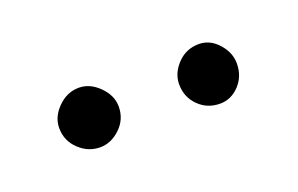

<svg xmlns="http://www.w3.org/2000/svg" viewBox="-29 -717 306 197"><g transform="rotate(-20 123.5 -618.5)"><path d="M190 -586Q176 -586 166.5 -595.5Q157 -605 157 -619Q157 -631 166.5 -641Q176 -651 190 -651Q202 -651 211 -641Q220 -631 220 -619Q220 -605 211 -595.5Q202 -586 190 -586ZM59 -586Q46 -586 36 -595.5Q26 -605 26 -619Q26 -631 36 -641Q46 -651 59 -651Q71 -651 81 -641Q91 -631 91 -619Q91 -605 81 -595.5Q71 -586 59 -586Z"/></g></svg>

Font: DM Sans Thin
Style: Regular
Weight: 100
Designer: Colophon Foundry, Jonny Pinhorn
Foundry: Colophon Foundry
Version: Version 4.004; ttfautohint (v1.8.4.7-5d5b)